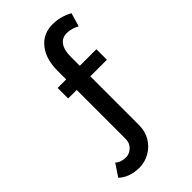

<svg xmlns="http://www.w3.org/2000/svg" viewBox="-278 -823 1097 1097"><g transform="rotate(-45 270.5 -274.5)"><path d="M156 191Q120 191 87.5 180Q55 169 30 146L79 72Q92 84 109 89.5Q126 95 143 95Q172 95 194.5 73.5Q217 52 217 19V-377H148V-462H217V-531Q217 -627 262.5 -683.5Q308 -740 384 -740Q448 -740 506 -708L482 -626Q467 -635 446.5 -641Q426 -647 407 -647Q368 -647 347.5 -618Q327 -589 327 -534V-462H461V-377H327V16Q327 68 303.5 107Q280 146 240.5 168.5Q201 191 156 191Z"/></g></svg>

Font: Raleway SemiBold
Style: Regular
Weight: 600
Designer: Matt McInerney, Pablo Impallari, Rodrigo Fuenzalida
Foundry: Matt McInerney, Pablo Impallari, Rodrigo Fuenzalida
Version: Version 4.026